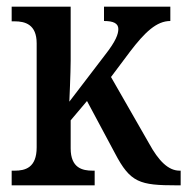

<svg xmlns="http://www.w3.org/2000/svg" viewBox="-20 -556 562 576"><path d="M15 0H264V-44H258C227 -44 192 -52 192 -111V-195L241 -253L325 -96C371 -8 399 0 510 0H522V-44H519C485 -44 456 -73 427 -126L313 -325L370 -401C415 -460 450 -493 491 -493V-536H292V-493C320 -493 335 -486 335 -469C335 -454 328 -433 295 -391L188 -251C188 -251 192 -338 192 -374V-536H15V-492H24C55 -492 90 -483 90 -426V-114C90 -53 56 -44 24 -44H15Z"/></svg>

Font: Noto Serif Condensed Medium
Style: Regular
Weight: 500
Width: 3
Designer: Monotype Design Team
Foundry: Monotype Imaging Inc.
Version: Version 2.015